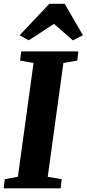

<svg xmlns="http://www.w3.org/2000/svg" viewBox="-28 -1022 470 1042"><path d="M-8 0 -2 -49.5 69 -62.5 154 -680 81 -693.5 87 -743H397L391.5 -693.5L316 -680L231 -62.5L307 -49.5L301 0ZM78.5 -830.5 240 -1001.5H323L422 -830.5L367 -803Q341.5 -825 316.2 -847.8Q291 -870.5 265 -892.5Q229 -870 196.5 -847.5Q164 -825 127.5 -803.5Z"/></svg>

Font: Merriweather 24pt SemiCondensed Black
Style: Italic
Weight: 900
Width: 4
Italic angle: -7.8°
Designer: Eben Sorkin
Foundry: Eben Sorkin
Version: Version 2.101